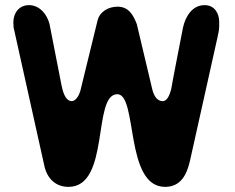

<svg xmlns="http://www.w3.org/2000/svg" viewBox="-20 -727 914 748"><path d="M32 -640C32 -635 33 -621 33 -620L153 -80C164 -31 197 1 247 1C410 1 339 -360 437 -360C517 -360 465 1 623 1C685 1 708 -48 720 -100C736 -172 811 -508 827 -580C834 -614 834 -609 834 -641C834 -675 816 -707 777 -707C728 -707 702 -661 693 -620C686 -584 653 -416 647 -380C643 -365 634 -333 614 -333C589 -333 578 -359 573 -380C564 -418 522 -595 513 -633C499 -670 480 -701 438 -701C404 -701 369 -683 360 -647L293 -373C290 -361 277 -333 260 -333C233 -333 224 -375 220 -393C213 -429 180 -597 173 -633C164 -670 135 -707 93 -707C54 -707 32 -676 32 -640Z"/></svg>

Font: Asimov Print
Style: Regular
Weight: 500
Designer: Google
Version: Version 2.000980: 2014